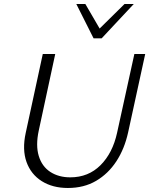

<svg xmlns="http://www.w3.org/2000/svg" viewBox="-20 -927 743 956"><path d="M318 9Q242 9 188 -25Q134 -59 112 -120.5Q90 -182 108 -265L193 -658H255L173 -277Q157 -203 173 -150.5Q189 -98 230.5 -71Q272 -44 330 -44Q420 -44 480.5 -104.5Q541 -165 563 -266L649 -658H703L618 -268Q600 -186 559.5 -124Q519 -62 458.5 -26.5Q398 9 318 9ZM446 -736 463 -772 600 -907H646L486 -736ZM446 -736 360 -907H405L483 -773L486 -736Z"/></svg>

Font: Ysabeau Office Light
Style: Italic
Weight: 300
Italic angle: -12°
Designer: Christian Thalmann (Catharsis Fonts)
Version: Version 2.001;gftools[0.9.30]; featfreeze: tnum,lnum,ss02